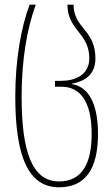

<svg xmlns="http://www.w3.org/2000/svg" viewBox="-20 -547 477 817"><path d="M231 250C344 250 397 171 397 23C397 -112 353 -179 286 -189V-191C353 -203 386 -239 386 -299C386 -356 365 -390 341 -419C316 -450 293 -478 293 -527H267C267 -472 291 -441 317 -408C340 -379 360 -349 360 -299C360 -228 299 -203 241 -203H214V-178H241C316 -178 370 -123 370 23C370 149 329 225 231 225C114 225 72 92 72 -136C72 -293 95 -425 132 -527H106C70 -432 45 -293 45 -136C45 116 99 250 231 250Z"/></svg>

Font: Noto Sans Georgian ExtraCondensed Thin
Style: Regular
Weight: 100
Width: 2
Designer: Monotype Design Team, Akaki Razmadze
Foundry: Google LLC
Version: Version 2.005